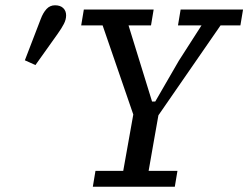

<svg xmlns="http://www.w3.org/2000/svg" viewBox="-20 -706 939 726"><path d="M653 -610 663 -670H899L889 -610H814L579 -270Q570 -218 560.5 -165.5Q551 -113 542 -60H651L641 0H331L341 -60H446L484 -273L368 -610H287L297 -670H561L551 -610H466L555 -322H567L656 -476L742 -610ZM74 -478 134 -634Q143 -658 156 -672Q169 -686 188 -686Q208 -686 219 -675.5Q230 -665 230 -648Q230 -632 221.5 -615.5Q213 -599 198 -578Q177 -549 156 -519Q135 -489 114 -460Z"/></svg>

Font: Source Serif 4 Caption
Style: Italic
Weight: 400
Italic angle: -12°
Designer: Frank Grießhammer
Foundry: Adobe Systems Incorporated
Version: Version 4.004;hotconv 1.0.117;makeotfexe 2.5.65602